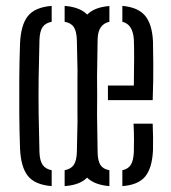

<svg xmlns="http://www.w3.org/2000/svg" viewBox="-20 -626 581 652"><path d="M48 -123Q46 -177 45.5 -238Q45 -299 45.5 -360.5Q46 -422 48 -477Q50.5 -541 74.5 -571.2Q98.5 -601.5 155.5 -606V-552Q134 -548 124.5 -533.8Q115 -519.5 114 -490.5Q112 -420 111.2 -360Q110.5 -300 111.2 -240Q112 -180 114 -109Q115 -80.5 124.8 -66.2Q134.5 -52 155.5 -48V6Q98.5 1.5 74.5 -28.8Q50.5 -59 48 -123ZM199.5 6V-48Q221 -52 230.5 -66Q240 -80 241 -109Q243 -180 243.8 -240Q244.5 -300 243.8 -360Q243 -420 241 -490.5Q240 -520 230.5 -534.2Q221 -548.5 199.5 -552V-606Q257 -601.5 280.8 -571Q304.5 -540.5 307.5 -477Q310 -396 310 -300.8Q310 -205.5 307.5 -123Q304.5 -59 280.8 -28.5Q257 2 199.5 6ZM346.5 -286V-335.5H434.5Q435.5 -388.5 435.5 -430.5Q435.5 -472.5 434.5 -492.5Q431 -543.5 395.5 -552V-606Q448 -601.5 472.2 -573.2Q496.5 -545 499.5 -486Q500 -463 500.5 -408.5Q501 -354 498.5 -286ZM245 -115Q243.5 -169 243 -234Q242.5 -299 243 -364Q243.5 -429 245 -484Q248 -544 272.8 -572.8Q297.5 -601.5 351.5 -605.5V-552Q312.5 -543.5 311.5 -492.5Q310 -421 309.5 -361Q309 -301 309.5 -240.8Q310 -180.5 311.5 -109Q312 -79.5 321.2 -65.5Q330.5 -51.5 351.5 -48V6Q296.5 1.5 271.8 -27Q247 -55.5 245 -115ZM395.5 6V-48Q415 -52 424 -66Q433 -80 434.5 -109Q435 -128 435 -152Q435 -176 433.5 -206H498.5Q499.5 -183.5 499.8 -159Q500 -134.5 499.5 -115Q496.5 -55 473 -26.5Q449.5 2 395.5 6Z"/></svg>

Font: Big Shoulders Stencil Display
Style: Regular
Weight: 400
Designer: Patric King
Foundry: XO Type Co
Version: Version 1.000